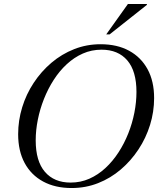

<svg xmlns="http://www.w3.org/2000/svg" viewBox="-20 -938 804 968"><path d="M160 -230.5Q160 -125.5 206.5 -71.5Q253 -17.5 336 -17.5Q386.5 -17.5 430.5 -37Q474.5 -56.5 511.5 -90.8Q548.5 -125 577.5 -169.8Q606.5 -214.5 626.8 -265.5Q647 -316.5 657.5 -370Q668 -423.5 668 -474.5Q668 -579.5 621.8 -633.5Q575.5 -687.5 492 -687.5Q441.5 -687.5 397.5 -668Q353.5 -648.5 316.5 -614.2Q279.5 -580 250.8 -535.2Q222 -490.5 201.8 -439.5Q181.5 -388.5 170.8 -335Q160 -281.5 160 -230.5ZM757 -443.5Q757 -374.5 736.5 -308.2Q716 -242 678.2 -184.8Q640.5 -127.5 589 -83.5Q537.5 -39.5 474.8 -14.8Q412 10 341 10Q258 10 197.5 -22.8Q137 -55.5 104.2 -116.2Q71.5 -177 71.5 -261.5Q71.5 -330.5 91.8 -396.8Q112 -463 149.8 -520.2Q187.5 -577.5 239.2 -621.5Q291 -665.5 353.8 -690.2Q416.5 -715 487 -715Q570.5 -715 630.8 -682.2Q691 -649.5 724 -589Q757 -528.5 757 -443.5ZM515.5 -764.5 625 -918H721L720 -913L532.5 -764.5Z"/></svg>

Font: Newsreader 60pt
Style: Italic
Weight: 400
Italic angle: -17°
Designer: Hugues Gentile
Foundry: Production Type
Version: Version 1.003